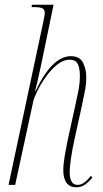

<svg xmlns="http://www.w3.org/2000/svg" viewBox="-20 -780 435 810"><path d="M302 10Q274 10 260.5 -9Q247 -28 247 -61Q247 -87 253.5 -125Q260 -163 268 -200L297 -332Q305 -367 311 -398.5Q317 -430 317 -461Q317 -490 308.5 -509Q300 -528 274 -528Q246 -528 220 -506.5Q194 -485 172.5 -454.5Q151 -424 137 -395Q123 -366 120 -351L44 0H16L164 -694Q166 -705 167.5 -712.5Q169 -720 169 -725Q169 -740 158.5 -745Q148 -750 125 -750H113L115 -760H206L154 -509Q152 -500 147.5 -478.5Q143 -457 137.5 -434Q132 -411 128 -396H130Q166 -471 203 -507Q240 -543 279 -543Q316 -543 330 -516Q344 -489 344 -454Q344 -423 337 -390.5Q330 -358 325 -332L296 -200Q286 -156 280 -116Q274 -76 274 -53Q274 -30 281.5 -15Q289 0 308 0Q334 0 363 -38L370 -31Q354 -12 338.5 -1Q323 10 302 10Z"/></svg>

Font: Noto Serif Display ExtraCondensed Thin
Style: Italic
Weight: 100
Width: 2
Italic angle: -12°
Designer: Monotype Design Team
Foundry: Monotype Imaging Inc.
Version: Version 2.009